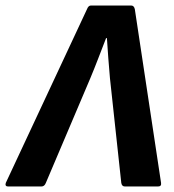

<svg xmlns="http://www.w3.org/2000/svg" viewBox="-50 -675 630 695"><path d="M-21 0Q-27 0 -29 -3.5Q-31 -7 -29 -13L265 -642Q270 -655 279 -655H425Q435 -655 438 -642L533 -13Q535 0 522 0H402Q391 0 389 -13L348 -392Q345 -429 342 -465Q339 -501 337 -537H334Q320 -501 306 -464.5Q292 -428 277 -392L116 -13Q111 0 100 0Z"/></svg>

Font: Sofia Sans Semi Condensed ExtraBold
Style: Italic
Weight: 800
Italic angle: -9°
Version: Version 4.100